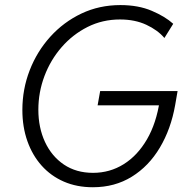

<svg xmlns="http://www.w3.org/2000/svg" viewBox="-20 -748 767 775"><path d="M355 7.8Q290 7.8 237.8 -14.9Q185.5 -37.6 148.2 -79.3Q110.8 -121.1 90.6 -178.2Q70.3 -235.4 70.3 -304.2Q70.3 -388.2 99.9 -464.4Q129.4 -540.5 183.1 -599.9Q236.8 -659.2 308.8 -693.4Q380.9 -727.5 465.8 -727.5Q538.6 -727.5 592.8 -704.3Q647 -681.2 679.2 -651.9L643.6 -594.7Q616.7 -626.5 570.8 -647.9Q524.9 -669.4 464.4 -669.4Q393.6 -669.4 333.5 -639.2Q273.4 -608.9 228.8 -557.6Q184.1 -506.3 159.4 -440.9Q134.8 -375.5 134.8 -305.2Q134.8 -232.9 161.6 -175Q188.5 -117.2 238 -83.7Q287.6 -50.3 355.5 -50.3Q423.3 -50.3 479.2 -85.2Q535.2 -120.1 573.2 -185.5Q611.3 -251 625 -343.3L651.9 -322.8H374L384.3 -380.4H696.8L687 -323.7Q669.9 -227.1 625.2 -152.1Q580.6 -77.1 512 -34.7Q443.4 7.8 355 7.8Z"/></svg>

Font: Reddit Sans Light
Style: Italic
Weight: 300
Italic angle: -11.25°
Designer: Stephen Hutchings
Version: Version 1.013